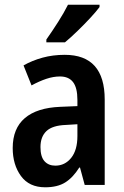

<svg xmlns="http://www.w3.org/2000/svg" viewBox="-20 -786 527 816"><path d="M255 -553Q425 -553 425 -363V0H340L320 -74H317Q290 -31 257 -10.5Q224 10 172 10Q104 10 69 -38Q34 -86 34 -157Q34 -240 85.5 -284Q137 -328 236 -332L309 -335V-361Q309 -413 290.5 -437Q272 -461 235 -461Q207 -461 177 -451Q147 -441 114 -423L80 -508Q117 -529 161 -541Q205 -553 255 -553ZM260 -255Q203 -253 177.5 -229Q152 -205 152 -161Q152 -120 169 -101Q186 -82 215 -82Q256 -82 282.5 -115Q309 -148 309 -208V-258ZM403 -756Q389 -737 363 -709Q337 -681 308 -653Q279 -625 256 -606H177V-618Q203 -655 227.5 -693.5Q252 -732 269 -766H403Z"/></svg>

Font: Noto Sans Lao Looped Condensed SemiBold
Style: Regular
Weight: 600
Width: 3
Designer: Mark Frömberg, Ben Mitchell
Foundry: The Fontpad Ltd
Version: Version 1.002; ttfautohint (v1.8.4.7-5d5b)